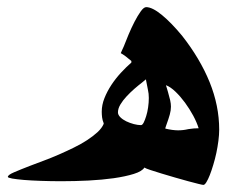

<svg xmlns="http://www.w3.org/2000/svg" viewBox="-20 -542 707 538"><path d="M507.8 -180.2Q516.1 -181.6 523.2 -182.1Q530.3 -182.6 536.6 -182.6Q531.7 -198.7 521.5 -217.8Q511.2 -236.8 498.5 -254.2Q485.8 -271.5 471.9 -284.9Q458 -298.3 445.3 -303.2V-302.2Q446.8 -297.4 448.2 -292.7Q449.7 -288.1 450.7 -284.2Q454.6 -271 456.8 -261.2Q459 -251.5 459 -243.2Q459 -232.9 455.8 -221.2Q452.6 -209.5 445.8 -190.9Q444.8 -189 444.6 -187.3Q444.3 -185.5 443.4 -183.6V-181.6Q453.6 -179.2 462.6 -178Q471.7 -176.8 479 -176.8Q493.7 -176.8 507.8 -180.2ZM389.2 -317.4V-319.8Q386.7 -317.9 384 -315.7Q381.3 -313.5 378.4 -311Q368.2 -303.2 356.4 -293Q344.7 -282.7 334.5 -271.7Q324.2 -260.7 317.4 -249.3Q310.5 -237.8 310.5 -227.1Q310.5 -220.2 317.1 -213.6Q323.7 -207 333.7 -202.1Q343.8 -197.3 355 -194.3Q366.2 -191.4 375 -191.4Q378.9 -191.4 382.6 -198.5Q386.2 -205.6 389.6 -216.6Q393.1 -227.5 395 -241Q397 -254.4 397 -267.6Q397 -279.8 394.5 -290.5ZM594.2 -178.7Q594.2 -164.6 592 -147.5Q589.8 -130.4 586.2 -113.3Q582.5 -96.2 577.6 -80.1Q572.8 -64 567.9 -51.5Q563 -39.1 558.3 -31.5Q553.7 -23.9 549.8 -23.9Q547.4 -23.9 535.4 -26.9Q523.4 -29.8 506.6 -34.4Q489.7 -39.1 470 -44.7Q450.2 -50.3 432.9 -55.7Q415.5 -61 402.1 -65.4Q388.7 -69.8 384.8 -72.3V-72.8Q378.4 -62 355 -54.7Q331.5 -47.4 299.1 -42.7Q266.6 -38.1 228 -36.1Q189.5 -34.2 151.9 -34.2Q122.1 -34.2 94.7 -35.2Q67.4 -36.1 46.9 -37.8Q26.4 -39.6 14.2 -41.7Q2 -43.9 2 -46.4Q2 -51.8 19.5 -59.3Q37.1 -66.9 63.5 -77.1Q81.5 -84 102.5 -91.8Q123.5 -99.6 144.8 -108.9Q166 -118.2 186.5 -128.2Q207 -138.2 223.9 -149.2Q240.7 -160.2 253.2 -171.6Q265.6 -183.1 270.5 -194.8V-196.8Q267.1 -205.1 266.1 -212.9Q265.1 -220.7 265.1 -229Q265.1 -248 272.7 -267.1Q280.3 -286.1 292.2 -304.2Q304.2 -322.3 319.1 -338.4Q334 -354.5 348.1 -366.7V-371.1Q340.3 -377.9 332.5 -383.8Q324.7 -389.6 318.4 -393.1Q319.3 -395.5 321.8 -400.9Q324.2 -406.2 326.7 -411.6Q332 -425.8 340.1 -444.8Q348.1 -463.9 356.9 -481Q365.7 -498 374.3 -510Q382.8 -522 389.6 -522Q406.7 -522 433.1 -500.5Q459.5 -479 490.2 -441.9Q540.5 -377.9 567.4 -311.8Q594.2 -245.6 594.2 -178.7Z"/></svg>

Font: XB Khoramshahr
Style: Bold
Weight: 700
Designer: Behnam
Foundry: Irmug
Version: Version 8.005 2009